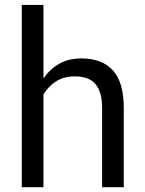

<svg xmlns="http://www.w3.org/2000/svg" viewBox="-20 -782 606 802"><path d="M497 0H406.5V-331.5Q406.5 -397 379.5 -430Q352.5 -463 292 -463Q247.5 -463 214.8 -442.5Q182 -422 161.5 -387.5V0H71V-761.5H161.5V-456.5L163 -456Q189 -494 228 -516Q267 -538 319.5 -538Q406 -538 451.5 -488.2Q497 -438.5 497 -330.5Z"/></svg>

Font: Roberto Sans
Style: Regular
Weight: 400
Designer: Google (font) & Cristiano Sobral (main changes)
Version: Version 1.500; ttfautohint (v1.8.4.7-5d5b-dirty)